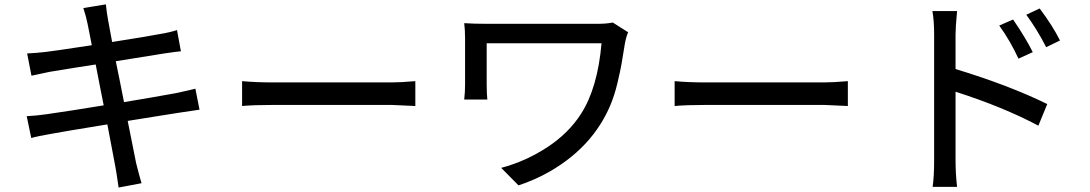

<svg xmlns="http://www.w3.org/2000/svg" viewBox="-20 -798 4923 867"><path d="M375 -692.4Q370.1 -718.8 356.4 -761.7L458 -778.3Q461.9 -741.2 467.8 -709L486.3 -608.4Q660.2 -635.7 703.1 -644.5Q746.1 -651.4 779.3 -662.1L796.9 -566.4Q781.2 -565.4 721.7 -556.6L502.9 -521.5Q508.8 -492.2 521.5 -430.2Q534.2 -368.2 540 -336.9Q669.9 -358.4 772.5 -377Q831.1 -389.6 862.3 -397.5L880.9 -302.7Q864.3 -300.8 789.1 -289.1Q760.7 -285.2 678.2 -271.5Q595.7 -257.8 556.6 -252Q564.5 -211.9 572.8 -171.4Q581.1 -130.9 587.4 -98.1Q593.8 -65.4 594.7 -61.5Q608.4 -6.8 619.1 29.3L515.6 48.8Q503.9 -32.2 501 -44.9Q497.1 -65.4 464.8 -236.3Q254.9 -202.1 210 -193.4Q151.4 -183.6 121.1 -174.8L100.6 -273.4Q142.6 -275.4 190.4 -282.2Q293.9 -296.9 448.2 -322.3Q441.4 -353.5 429.7 -416Q418 -478.5 412.1 -506.8Q321.3 -493.2 204.1 -473.6Q154.3 -462.9 122.1 -456.1L102.5 -556.6Q144.5 -558.6 186.5 -563.5Q221.7 -567.4 394.5 -593.8Q390.6 -613.3 386.2 -636.7Q381.8 -660.2 378.9 -673.3Q376 -686.5 375 -692.4Z M1073.2 -431.6Q1135.7 -425.8 1215.8 -425.8H1748Q1788.1 -425.8 1855.5 -431.6V-319.3Q1752.9 -324.2 1748 -324.2H1215.8Q1127 -324.2 1073.2 -319.3Z M2816.4 -652.3Q2807.6 -632.8 2801.8 -601.6Q2792 -540 2786.6 -509.3Q2781.2 -478.5 2768.1 -422.9Q2754.9 -367.2 2735.8 -322.3Q2716.8 -277.3 2691.4 -237.3Q2631.8 -142.6 2535.6 -71.3Q2439.5 0 2321.3 39.1L2243.2 -40Q2353.5 -69.3 2450.7 -132.8Q2547.9 -196.3 2604.5 -285.2Q2678.7 -401.4 2696.3 -602.5H2177.7V-416Q2177.7 -374 2180.7 -348.6H2076.2Q2080.1 -382.8 2080.1 -416V-624Q2080.1 -663.1 2076.2 -693.4Q2117.2 -690.4 2184.6 -690.4H2676.8Q2717.8 -690.4 2747.1 -696.3Z M3026.4 -431.6Q3088.9 -425.8 3168.9 -425.8H3701.2Q3741.2 -425.8 3808.6 -431.6V-319.3Q3706.1 -324.2 3701.2 -324.2H3168.9Q3080.1 -324.2 3026.4 -319.3Z M4554.7 -710Q4613.3 -624 4643.6 -562.5L4579.1 -533.2Q4541 -615.2 4492.2 -682.6ZM4190.4 -748H4301.8Q4294.9 -674.8 4294.9 -641.6V-486.3Q4538.1 -412.1 4709 -328.1L4668.9 -230.5Q4508.8 -315.4 4294.9 -383.8V-75.2Q4294.9 -13.7 4301.8 45.9H4191.4Q4198.2 -1 4198.2 -75.2V-641.6Q4198.2 -705.1 4190.4 -748ZM4614.3 -731.4 4674.8 -759.8Q4733.4 -681.6 4766.6 -615.2L4704.1 -585Q4663.1 -665 4614.3 -731.4Z"/></svg>

Font: Min Sans Medium
Style: Regular
Weight: 500
Designer: Jinseong-Kim, NotoSansCJK, Nunito
Foundry: Jinseong-Kim
Version: Version 1.400;Glyphs 3.1.2 (3151)